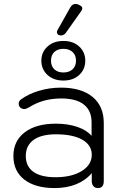

<svg xmlns="http://www.w3.org/2000/svg" viewBox="-20 -945 625 975"><path d="M269 -782Q269 -788 272 -792L335 -904Q346 -925 363 -925Q372 -925 380 -921Q398 -913 398 -903Q398 -896 392 -888L314 -778Q304 -765 290 -765Q279 -765 274 -770Q269 -775 269 -782ZM190 -637Q190 -680 221 -708.5Q252 -737 302 -737Q352 -737 382.5 -708.5Q413 -680 413 -637Q413 -593 382.5 -564.5Q352 -536 302 -536Q252 -536 221 -564.5Q190 -593 190 -637ZM366 -637Q366 -665 348.5 -681Q331 -697 302 -697Q273 -697 256 -681Q239 -665 239 -637Q239 -609 256 -593Q273 -577 302 -577Q331 -577 348.5 -593Q366 -609 366 -637ZM48 -153Q48 -229 105.5 -273Q163 -317 264 -317Q325 -317 373 -300.5Q421 -284 445 -255V-324Q445 -383 406 -414Q367 -445 291 -445Q197 -445 126 -399Q112 -391 102 -391Q94 -391 85 -397Q75 -405 75 -418Q75 -431 85 -439Q122 -467 176.5 -483.5Q231 -500 289 -500Q393 -500 450 -453Q507 -406 507 -320V-26Q507 10 477 10Q463 10 454.5 0.5Q446 -9 446 -25V-66Q415 -29 367 -9.5Q319 10 257 10Q159 10 103.5 -33Q48 -76 48 -153ZM446 -159Q446 -208 398 -235.5Q350 -263 264 -263Q190 -263 150.5 -234.5Q111 -206 111 -153Q111 -100 149.5 -72.5Q188 -45 262 -45Q344 -45 395 -76.5Q446 -108 446 -159Z"/></svg>

Font: Kodchasan Light
Style: Regular
Weight: 300
Version: Version 1.000; ttfautohint (v1.6)